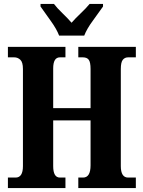

<svg xmlns="http://www.w3.org/2000/svg" viewBox="-20 -951 725 971"><path d="M20 0H311V-53H283Q249 -53 249 -111V-342H438V-115Q438 -53 400 -53H376V0H667V-53H628Q591 -53 591 -111V-602Q591 -636 601 -648.5Q611 -661 628 -661H667V-714H376V-661H399Q420 -661 429 -648.5Q438 -636 438 -602V-404H249V-605Q249 -661 283 -661H311V-714H20V-661H52Q70 -661 83 -648.5Q96 -636 96 -602V-111Q96 -53 59 -53H20ZM279 -771H406Q419 -805 450 -847Q481 -889 501 -918V-931H433Q417 -911 389 -884.5Q361 -858 342 -836Q323 -858 295.5 -884.5Q268 -911 253 -931H185V-918Q205 -889 235.5 -847Q266 -805 279 -771Z"/></svg>

Font: Noto Serif ExtraCondensed Extra
Style: Regular
Weight: 800
Width: 3
Designer: Monotype Design Team
Foundry: Monotype Imaging Inc.
Version: Version 1.002